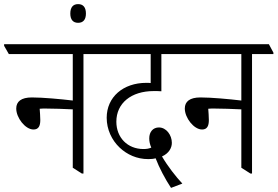

<svg xmlns="http://www.w3.org/2000/svg" viewBox="-50 -838 1350 934"><path d="M113 -208C138 -208 146 -226 146 -254C146 -272 144 -294 143 -309C152 -310 163 -310 172 -310C209 -310 263 -308 304 -306V-22L348 6H356V-575H460V-582L438 -623H-30V-615L-7 -575H304V-349C244 -356 159 -364 105 -364C53 -364 29 -344 29 -310C29 -265 73 -208 113 -208Z M330 -727C355 -727 368 -743 368 -772C368 -802 355 -818 330 -818C305 -818 292 -802 292 -772C292 -743 305 -727 330 -727Z M782 76 837 55C806 22 766 -29 738 -77C772 -92 786 -119 786 -143C786 -181 759 -218 723 -218C694 -218 676 -196 676 -165C676 -151 679 -135 686 -120C675 -115 663 -113 648 -113C570 -113 516 -169 516 -246C516 -336 588 -395 698 -395C709 -395 723 -395 735 -394V-575H850V-582L827 -623H401V-615L424 -575H683V-434C676 -435 669 -435 662 -435C549 -435 469 -366 469 -265C469 -208 494 -156 532 -120C568 -86 616 -64 671 -64C684 -64 697 -65 707 -68C725 -21 753 32 782 76Z M933 -208C958 -208 966 -226 966 -254C966 -272 964 -294 963 -309C972 -310 983 -310 992 -310C1029 -310 1083 -308 1124 -306V-22L1168 6H1176V-575H1280V-582L1258 -623H790V-615L813 -575H1124V-349C1064 -356 979 -364 925 -364C873 -364 849 -344 849 -310C849 -265 893 -208 933 -208Z"/></svg>

Font: Noto Serif Devanagari Condensed Light
Style: Regular
Weight: 300
Width: 3
Designer: Universal Thirst, Indian Type Foundry and the Monotype Design Team
Foundry: Monotype Imaging Inc.
Version: Version 2.004